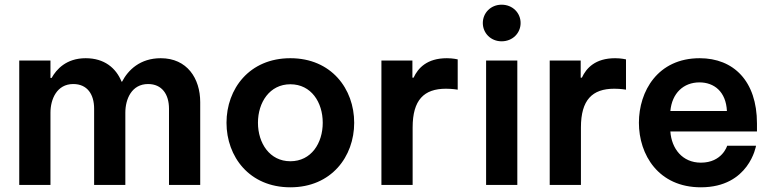

<svg xmlns="http://www.w3.org/2000/svg" viewBox="-20 -788 3299 818"><path d="M195 0V-308C195 -365 222 -430 292 -430C352 -430 381 -386 381 -325V0H514V-308C514 -366 541 -430 611 -430C670 -430 700 -386 700 -325V0H833V-353C833 -454 777 -540 665 -540C577 -540 526 -490 500 -440H498C474 -499 424 -540 345 -540C262 -540 220 -492 200 -456H195V-530H62V0Z M1217 10C1392 10 1489 -121 1489 -265C1489 -409 1392 -540 1217 -540C1042 -540 945 -409 945 -265C945 -121 1042 10 1217 10ZM1217 -101C1129 -101 1079 -178 1079 -265C1079 -352 1129 -429 1217 -429C1306 -429 1355 -352 1355 -265C1355 -178 1306 -101 1217 -101Z M1738 0V-245C1738 -362 1786 -410 1880 -410C1908 -410 1930 -406 1930 -406V-535C1930 -535 1910 -540 1884 -540C1799 -540 1761 -498 1742 -457H1737V-530H1605V0Z M2117 -612C2164 -612 2198 -647 2198 -690C2198 -733 2164 -768 2117 -768C2071 -768 2037 -733 2037 -690C2037 -647 2071 -612 2117 -612ZM2184 0V-530H2051V0Z M2455 0V-245C2455 -362 2503 -410 2597 -410C2625 -410 2647 -406 2647 -406V-535C2647 -535 2627 -540 2601 -540C2516 -540 2478 -498 2459 -457H2454V-530H2322V0Z M2966 10C3172 10 3201 -167 3201 -167H3078C3078 -167 3057 -95 2966 -95C2887 -95 2841 -155 2836 -228H3205V-262C3205 -443 3105 -540 2961 -540C2782 -540 2702 -399 2702 -265C2702 -129 2785 10 2966 10ZM2836 -315C2843 -391 2892 -437 2960 -437C3022 -437 3073 -398 3077 -315Z"/></svg>

Font: Be Vietnam Pro SemiBold
Style: Regular
Weight: 600
Designer: Lam Bao, Tony Le, Vietanh Nguyen
Foundry: Yellow Type Foundry
Version: Version 1.002